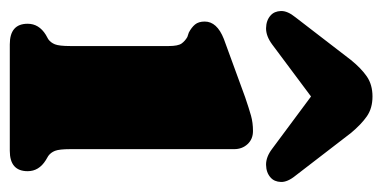

<svg xmlns="http://www.w3.org/2000/svg" viewBox="-214 -566 780 392"><g transform="rotate(90 176.0 -370.0)"><path d="M284.5 -458V-123.5Q284.5 -101 288 -92.2Q291.5 -83.5 298.5 -78.5L307 -73.5Q329.5 -59.5 329.5 -36.5Q329.5 0 288 0H70.5Q28.5 0 28.5 -36.5Q28.5 -59.5 51 -73.5L60 -78.5Q67 -83.5 70.5 -92.2Q74 -101 74 -123.5V-324.5Q74 -343.5 68.8 -350.8Q63.5 -358 55.5 -362.5L46.5 -365.5Q36 -371 30 -378.2Q24 -385.5 24 -398Q24 -423 59.5 -437L178.5 -480.5Q202 -488.5 216.2 -492.5Q230.5 -496.5 247.5 -496.5Q264 -496.5 274.2 -485.5Q284.5 -474.5 284.5 -458ZM342.5 -532.5Q332.5 -523.5 316.5 -523.2Q300.5 -523 284 -535.5L177 -615L70.5 -535.5Q53.5 -523 37.5 -523.2Q21.5 -523.5 11.5 -532.5Q3 -540 2.5 -553.5Q2 -567 15.5 -583.5L102.5 -696.5Q119.5 -717.5 136.2 -729Q153 -740.5 177 -740.5Q201 -740.5 217.5 -729Q234 -717.5 251.5 -696.5L338.5 -583.5Q352 -567 351.5 -553.5Q351 -540 342.5 -532.5Z"/></g></svg>

Font: Fraunces 9pt S050 Black
Style: Regular
Weight: 900
Version: Version 1.000; ttfautohint (v1.8.3)